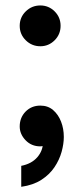

<svg xmlns="http://www.w3.org/2000/svg" viewBox="-20 -535 299 714"><path d="M130 -363Q98.3 -363 75.8 -385.2Q53.3 -407.3 53.3 -439Q53.3 -470.7 75.8 -492.7Q98.3 -514.7 130 -514.7Q161 -514.7 183.2 -492.7Q205.3 -470.7 205.3 -439Q205.3 -407.3 183.2 -385.2Q161 -363 130 -363ZM59 159.7V81.7Q97.3 74.3 118.7 49.7Q140 25 140 -6.7Q140 -26.3 134.3 -44L182.3 -71.3Q185 -62.7 185.8 -55.3Q186.7 -48 186.7 -41.3Q186.7 -19.7 175 -8.7Q163.3 2.3 149.9 5.8Q136.4 9.3 130 9.3Q97 9.3 75.1 -13.5Q53.3 -36.3 53.3 -64.7Q53.3 -97.6 75.1 -120Q97 -142.3 130 -142.3Q158.2 -142.3 177.4 -125.8Q196.7 -109.3 207 -82.9Q217.3 -56.6 217.3 -25.7Q217.3 -0.2 209.1 29.7Q200.8 59.6 182.4 87Q164 114.3 133.8 133.8Q103.7 153.3 59 159.7Z"/></svg>

Font: Fustat
Style: Regular
Weight: 400
Designer: Mohamed Gaber, Khaled Hosny, Laura Garcia Mut
Foundry: Kief Type Foundry, Alif Type Foundry, Hard Type Foundry
Version: Version 1.007